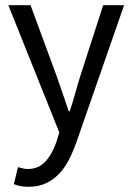

<svg xmlns="http://www.w3.org/2000/svg" viewBox="-20 -506 507 735"><path d="M90 209Q73 209 59 206.5Q45 204 33 199L49 134Q57 136 67 138.5Q77 141 86 141Q128 141 154.5 111.5Q181 82 196 37L207 1L12 -486H97L196 -217Q207 -185 219.5 -149.5Q232 -114 243 -80H247Q258 -113 268 -149Q278 -185 288 -217L375 -486H455L272 40Q259 76 243 107Q227 138 205 160.5Q183 183 155 196Q127 209 90 209Z"/></svg>

Font: Giro Regular
Style: Regular
Weight: 400
Designer: Paul D. Hunt
Foundry: Adobe Systems Incorporated
Version: Version 1.000;PS 1.0;hotconv 1.0.88;makeotf.lib2.5.647800